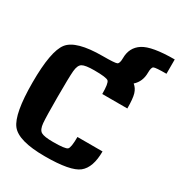

<svg xmlns="http://www.w3.org/2000/svg" viewBox="-252 -1288 1348 1451"><g transform="rotate(30 422.0 -562.5)"><path d="M843.8 -1000Q750 -1000 734.4 -992.2Q718.8 -984.4 718.8 -937.5Q718.8 -859.4 666 -812.5Q695.3 -789.1 707 -750Q718.8 -710.9 718.8 -625H500Q500 -718.8 482.4 -734.4Q464.8 -750 359.4 -750Q281.2 -750 254.9 -734.4Q228.5 -718.8 223.6 -664.1Q218.8 -609.4 218.8 -437.5Q218.8 -265.6 223.6 -210.9Q228.5 -156.2 254.9 -140.6Q281.2 -125 359.4 -125Q464.8 -125 482.4 -140.6Q500 -156.2 500 -250H718.8Q718.8 -109.4 650.4 -54.7Q582 0 359.4 0Q128.9 0 64.5 -82Q0 -164.1 0 -437.5Q0 -710.9 64.5 -793Q128.9 -875 359.4 -875Q464.8 -875 482.4 -882.8Q500 -890.6 500 -937.5Q500 -1031.2 573.2 -1078.1Q646.5 -1125 843.8 -1125Z"/></g></svg>

Font: CraftyPE
Style: Regular
Weight: 400
Designer: Erek Butcher
Foundry: Haunted Coop
Version: Version 0.018;April 4, 2024;FontCreator 15.0.0.2962 64-bit